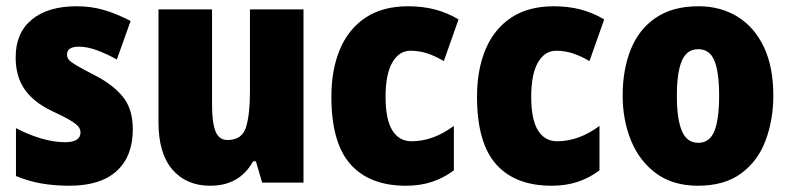

<svg xmlns="http://www.w3.org/2000/svg" viewBox="-20 -583 2525 613"><path d="M404 -170Q404 -84 352.5 -37Q301 10 201 10Q155 10 113.5 3Q72 -4 31 -21V-174Q68 -154 109.5 -141.5Q151 -129 187 -129Q237 -129 237 -160Q237 -170 230.5 -178.5Q224 -187 204 -199Q184 -211 143 -230Q87 -257 58.5 -298Q30 -339 30 -400Q30 -478 81.5 -520.5Q133 -563 225 -563Q271 -563 312 -551Q353 -539 397 -516L353 -393Q323 -410 291 -422Q259 -434 232 -434Q194 -434 194 -409Q194 -399 200 -392Q206 -385 224.5 -374Q243 -363 282 -343Q339 -314 371.5 -275Q404 -236 404 -170Z M949 -553V0H817L797 -68H788Q745 10 651 10Q575 10 530.5 -41.5Q486 -93 486 -193V-553H657V-248Q657 -192 668 -164Q679 -136 706 -136Q753 -136 765.5 -177Q778 -218 778 -289V-553Z M1276 10Q1160 10 1099 -58.5Q1038 -127 1038 -274Q1038 -361 1065.5 -426Q1093 -491 1147.5 -527Q1202 -563 1283 -563Q1330 -563 1369.5 -552.5Q1409 -542 1444 -521L1397 -388Q1370 -404 1344 -412.5Q1318 -421 1291 -421Q1254 -421 1232.5 -383.5Q1211 -346 1211 -274Q1211 -202 1232.5 -167Q1254 -132 1294 -132Q1363 -132 1429 -181V-39Q1397 -15 1359.5 -2.5Q1322 10 1276 10Z M1741 10Q1625 10 1564 -58.5Q1503 -127 1503 -274Q1503 -361 1530.5 -426Q1558 -491 1612.5 -527Q1667 -563 1748 -563Q1795 -563 1834.5 -552.5Q1874 -542 1909 -521L1862 -388Q1835 -404 1809 -412.5Q1783 -421 1756 -421Q1719 -421 1697.5 -383.5Q1676 -346 1676 -274Q1676 -202 1697.5 -167Q1719 -132 1759 -132Q1828 -132 1894 -181V-39Q1862 -15 1824.5 -2.5Q1787 10 1741 10Z M2449 -278Q2449 -201 2424.5 -135Q2400 -69 2346.5 -29.5Q2293 10 2208 10Q2129 10 2075.5 -29Q2022 -68 1995 -133.5Q1968 -199 1968 -278Q1968 -361 1994 -425.5Q2020 -490 2074 -526.5Q2128 -563 2210 -563Q2281 -563 2335 -529.5Q2389 -496 2419 -432.5Q2449 -369 2449 -278ZM2141 -277Q2141 -203 2157 -165Q2173 -127 2209 -127Q2246 -127 2261 -165Q2276 -203 2276 -278Q2276 -352 2261 -389Q2246 -426 2209 -426Q2173 -426 2157 -389Q2141 -352 2141 -277Z"/></svg>

Font: Noto Sans Lao UI Cond Blk
Style: Regular
Weight: 900
Width: 3
Designer: Monotype Design Team
Foundry: Monotype Imaging Inc.
Version: Version 2.000; ttfautohint (v1.8.4.7-5d5b)